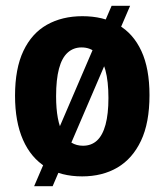

<svg xmlns="http://www.w3.org/2000/svg" viewBox="-20 -596 569 664"><path d="M98 48 366 -576H430L162 48ZM264 14Q191 14 139 -18Q87 -50 59.5 -112.5Q32 -175 32 -265Q32 -359 61 -420Q90 -481 142.5 -510.5Q195 -540 265 -540Q337 -540 389 -510Q441 -480 469 -419.5Q497 -359 497 -267Q497 -171 467.5 -109Q438 -47 386 -16.5Q334 14 264 14ZM267 -92Q296 -92 315.5 -110Q335 -128 345 -165Q355 -202 355 -257Q355 -315 344.5 -353.5Q334 -392 313.5 -412Q293 -432 262 -432Q234 -432 214 -414Q194 -396 184 -358.5Q174 -321 174 -263Q174 -177 198 -134.5Q222 -92 267 -92Z"/></svg>

Font: Bricolage Grotesque 24pt SemiCondensed
Style: Bold
Weight: 700
Width: 4
Designer: Mathieu Triay
Foundry: Atelier Triay
Version: Version 1.001;gftools[0.9.33.dev8+g029e19f]